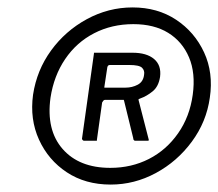

<svg xmlns="http://www.w3.org/2000/svg" viewBox="-20 -772 588 517"><path d="M278 -275Q210 -275 160 -308Q110 -341 85 -396Q60 -451 69 -517Q79 -583 117.5 -636Q156 -689 214 -720.5Q272 -752 337 -752Q404 -752 454 -719Q504 -686 529.5 -631Q555 -576 545 -509Q536 -444 496.5 -390.5Q457 -337 399.5 -306Q342 -275 278 -275ZM277 -320Q334 -320 381 -344Q428 -368 459.5 -413Q491 -458 499 -517Q507 -575 489 -617.5Q471 -660 433 -683.5Q395 -707 339 -707Q281 -707 233.5 -682.5Q186 -658 155.5 -613Q125 -568 116 -509Q104 -422 148.5 -371Q193 -320 277 -320ZM380 -398Q381 -395 380.5 -394Q380 -393 378 -393H343Q342 -393 340 -395.5Q338 -398 339 -399L314 -501Q313 -503 313.5 -503Q314 -503 308 -503H262Q260 -503 258 -500.5Q256 -498 255 -496L241 -396Q241 -394 241 -393.5Q241 -393 238 -393H206Q204 -393 202 -395.5Q200 -398 201 -400L233 -628Q233 -630 233 -630Q233 -630 234 -630H337Q375 -630 395 -613Q415 -596 411 -565Q407 -539 391 -526Q375 -513 358 -507Q357 -507 354.5 -505.5Q352 -504 353 -503L380 -398ZM318 -536Q336 -536 351 -544Q366 -552 368 -571Q370 -582 362.5 -589.5Q355 -597 328 -597H276Q274 -597 272 -596Q270 -595 269 -591L261 -538Q261 -536 261 -536Q261 -536 263 -536H318Z"/></svg>

Font: Libre Franklin
Style: Italic
Weight: 400
Italic angle: -8°
Designer: Pablo Impallari, Rodrigo Fuenzalida, Nhung Nguyen
Foundry: Impallari Type
Version: Version 3.000